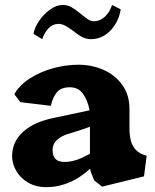

<svg xmlns="http://www.w3.org/2000/svg" viewBox="-20 -762 638 792"><path d="M30 -117.5Q30 -178 76.2 -219.2Q122.5 -260.5 206 -276.5L349.5 -307Q342.5 -345.5 323.2 -373.8Q304 -402 268 -402Q232 -402 215 -381.8Q198 -361.5 189.5 -325.5L64 -340.5L39 -373.5Q60.5 -411 103.2 -438.5Q146 -466 198.8 -480.5Q251.5 -495 303 -495Q358.5 -495 406.5 -474Q454.5 -453 484.2 -412Q514 -371 514 -313V-234.5Q514 -203 520.2 -180.2Q526.5 -157.5 542.2 -142Q558 -126.5 585 -119.5L574 -34.5L401 8L369 -17.5Q368.5 -18.5 368.2 -19Q368 -19.5 367.5 -20.5Q362 -32.5 357.2 -46Q352.5 -59.5 351.5 -66Q330.5 -46.5 303.8 -29.2Q277 -12 242.8 -1Q208.5 10 171.5 10Q127.5 10 95.5 -9Q63.5 -28 46.8 -57.5Q30 -87 30 -117.5ZM351 -127.5V-239Q335 -233 322 -228.8Q309 -224.5 293 -219.5Q273.5 -213.5 253 -207Q226.5 -197 211.8 -181.5Q197 -166 197 -143.5Q197 -125 203.2 -114Q209.5 -103 220.8 -98.5Q232 -94 248.5 -94Q264.5 -94 282.5 -98.5Q300.5 -103 317.8 -111Q335 -119 351 -127.5ZM282 -634.5Q263 -648.5 249 -656Q235 -663.5 221 -663.5Q198 -663.5 180.5 -645.5Q163 -627.5 154 -600.5L118 -622.5Q123 -649.5 142.5 -677.5Q162 -705.5 188 -723.5Q214 -741.5 238 -741.5Q259 -741.5 275.5 -732Q292 -722.5 315 -703.5Q333 -688.5 344 -681.5Q355 -674.5 367 -674.5Q393 -674.5 413.5 -694Q434 -713.5 442 -741.5L478 -723.5Q470 -672.5 436 -636.5Q402 -600.5 355 -600.5Q336 -600.5 319.5 -609Q303 -617.5 282 -634.5Z"/></svg>

Font: TMT Limkin
Style: Regular
Weight: 400
Designer: Gabriel Drozdov
Version: Version 1.000;Glyphs 3.1.2 (3151)